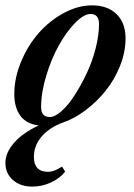

<svg xmlns="http://www.w3.org/2000/svg" viewBox="-28 -458 500 717"><path d="M92.3 238.8Q48.3 238.8 20.3 214.4Q-7.8 189.9 -7.8 149.9Q-7.8 112.8 24.2 75.7Q56.2 38.6 116.7 10.3Q71.3 5.4 48.3 -25.4Q25.4 -56.2 25.4 -106.4Q25.4 -167 50.8 -227.8Q76.2 -288.6 116.5 -334.5Q156.7 -380.4 210 -409.2Q263.2 -438 315.4 -438Q373.5 -438 407.2 -405.3Q440.9 -372.6 440.9 -314.9Q440.9 -263.7 420.2 -211.7Q399.4 -159.7 366.2 -118.7Q333 -77.6 292.2 -46.9Q251.5 -16.1 211.4 -2Q158.2 16.6 128.4 50.8Q98.6 85 98.6 127.9Q98.6 183.6 151.4 183.6Q174.3 183.6 203.6 164.1L215.3 183.1Q194.8 208.5 161.9 223.6Q128.9 238.8 92.3 238.8ZM157.7 -21Q176.8 -21 201.7 -43Q226.6 -64.9 250.5 -102.1Q274.4 -139.2 295.4 -183.3Q316.4 -227.5 329.1 -277.1Q341.8 -326.7 341.8 -368.2Q341.8 -405.8 310.1 -405.8Q285.2 -405.8 252.7 -372.6Q220.2 -339.4 192.4 -289.8Q164.6 -240.2 145 -176.5Q125.5 -112.8 125.5 -58.1Q125.5 -21 157.7 -21Z"/></svg>

Font: Elstob 14pt SemiBold
Style: Italic
Weight: 600
Italic angle: -20°
Designer: Peter S. Baker
Version: Version 1.015